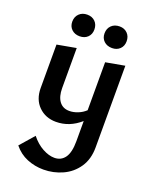

<svg xmlns="http://www.w3.org/2000/svg" viewBox="-167 -723 873 1102"><g transform="rotate(20 269.5 -172.0)"><path d="M103 -566Q103 -596 122 -614.5Q141 -633 171 -633Q201 -633 219.5 -614.5Q238 -596 238 -566Q238 -537 219.5 -519Q201 -501 171 -501Q141 -501 122 -519Q103 -537 103 -566ZM300 -566Q300 -596 319 -614.5Q338 -633 369 -633Q398 -633 416.5 -614.5Q435 -596 435 -566Q435 -537 416.5 -519Q398 -501 369 -501Q338 -501 319 -519Q300 -537 300 -566ZM476 -432V67Q476 139 442 189Q408 239 353 264Q298 289 237 289Q184 289 136.5 269.5Q89 250 55 208L130 122Q162 162 200.5 183Q239 204 273 204Q314 204 337 172Q360 140 360 71V-52Q293 7 211 7Q147 7 105 -34.5Q63 -76 63 -146V-411L179 -432V-188Q179 -136 200.5 -107Q222 -78 262 -78Q287 -78 313.5 -88.5Q340 -99 360 -118V-411Z"/></g></svg>

Font: Ysabeau Infant
Style: Bold
Weight: 700
Designer: Christian Thalmann (Catharsis Fonts)
Version: Version 0.003